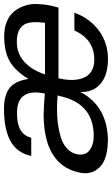

<svg xmlns="http://www.w3.org/2000/svg" viewBox="183 -738 567 974"><g transform="rotate(-90 467.0 -250.5)"><path d="M838.9 -306.2Q844.7 -350.6 840.1 -382.3Q835.4 -414.1 811.3 -431.6Q787.1 -449.2 743.2 -449.2Q682.1 -449.2 640.4 -410.6Q598.6 -372.1 577.1 -306.2ZM236.8 13.2 235.8 12.2Q182.6 12.2 144 -4.2Q105.5 -20.5 87.2 -54.7Q68.8 -88.9 80.1 -136.2Q120.1 -308.6 362.8 -313H377.9Q394 -313 418.2 -311.5Q442.4 -310.1 460.7 -308.6Q479 -307.1 480 -307.1Q508.8 -446.8 383.8 -448.2H377.9Q272.9 -448.2 255.9 -376H163.1Q171.9 -414.6 192.4 -441.7Q212.9 -468.8 244.6 -484.4Q276.4 -500 315.2 -507.1Q354 -514.2 403.8 -514.2Q469.7 -514.2 506.3 -487.3Q543 -460.4 554.2 -390.1Q593.3 -455.1 641.8 -484.1Q690.4 -513.2 771 -513.2Q812 -513.2 844 -500.2Q876 -487.3 894.5 -465.1Q913.1 -442.9 924.1 -413.1Q935.1 -383.3 934.3 -349.6Q933.6 -315.9 926.8 -279.8L916 -237.8H557.1Q550.3 -208.5 549.1 -182.4Q547.9 -156.2 553 -132.8Q558.1 -109.4 569.8 -92.5Q581.5 -75.7 602.3 -65.9Q623 -56.2 650.9 -56.2Q754.9 -56.2 799.8 -157.2H890.1Q861.8 -79.1 799.6 -33Q737.3 13.2 654.8 13.2Q575.2 13.2 530.8 -23.4Q486.3 -60.1 487.8 -126Q413.1 13.2 236.8 13.2ZM470.2 -242.2Q440.4 -245.1 409.2 -245.1H394Q359.9 -245.1 327.9 -241Q295.9 -236.8 261.7 -227.1Q227.5 -217.3 203.6 -196.8Q179.7 -176.3 172.9 -147Q162.6 -105 190.2 -82Q217.8 -59.1 266.1 -59.1H269Q427.7 -61.5 465.8 -225.1Z"/></g></svg>

Font: Perun
Style: Italic
Weight: 400
Italic angle: -12°
Foundry: Stefan Peev, Context Ltd
Version: Version 001.000